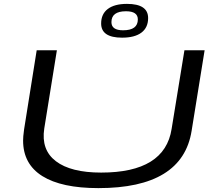

<svg xmlns="http://www.w3.org/2000/svg" viewBox="-20 -959 1107 989"><path d="M487 10Q297 10 198 -52Q99 -114 99 -235Q99 -245 100 -257.5Q101 -270 104 -292L169 -700H273L208 -297Q191 -187 268 -128.5Q345 -70 501 -70Q829 -70 864 -295L930 -700H1034L967 -285Q920 10 487 10ZM609 -765Q501 -765 501 -838Q501 -887 535.5 -913Q570 -939 634 -939Q743 -939 743 -866Q743 -817 708.5 -791Q674 -765 609 -765ZM614 -803Q690 -803 690 -859Q690 -901 629 -901Q554 -901 554 -845Q554 -803 614 -803Z"/></svg>

Font: Georama ExtraExtended
Style: Italic
Weight: 400
Width: 8
Italic angle: -9°
Designer: Jean-Baptiste Levee
Foundry: Production Type
Version: Version 1.000